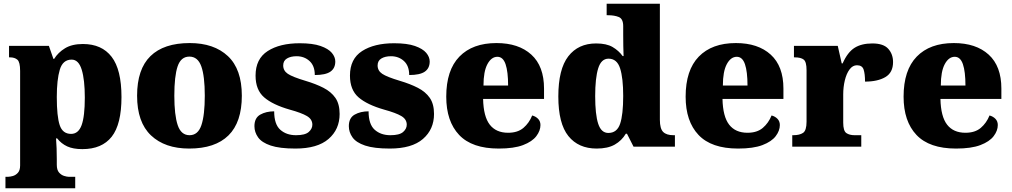

<svg xmlns="http://www.w3.org/2000/svg" viewBox="-20 -780 5382 1021"><path d="M9 221V160H24Q33 160 48 156Q63 152 75 139Q87 126 87 100V-403Q87 -450 72.5 -462.5Q58 -475 33 -475H28V-536H240L264 -467H268Q289 -501 326 -523.5Q363 -546 421 -546Q521 -546 573.5 -478Q626 -410 626 -264Q626 -119 574 -53Q522 13 418 13Q369 13 337.5 -1.5Q306 -16 284 -44H278Q280 -19 281 8.5Q282 36 282 66V96Q282 124 294 137.5Q306 151 321 155.5Q336 160 344 160H380V221ZM358 -68Q397 -68 414 -114.5Q431 -161 431 -261Q431 -356 414.5 -409.5Q398 -463 361 -463Q314 -463 298 -409.5Q282 -356 282 -264Q282 -161 297.5 -114.5Q313 -68 358 -68Z M986 10Q857 10 783 -60Q709 -130 709 -271Q709 -412 780 -481.5Q851 -551 989 -551Q1118 -551 1192 -481.5Q1266 -412 1266 -271Q1266 -130 1195 -60Q1124 10 986 10ZM988 -61Q1033 -61 1051 -114.5Q1069 -168 1069 -271Q1069 -375 1050.5 -427Q1032 -479 987 -479Q942 -479 924.5 -427Q907 -375 907 -271Q907 -168 925 -114.5Q943 -61 988 -61Z M1551 10Q1467 10 1419.5 -6Q1372 -22 1352.5 -49.5Q1333 -77 1333 -109Q1333 -153 1364 -170.5Q1395 -188 1438 -188Q1438 -119 1470.5 -90Q1503 -61 1554 -61Q1602 -61 1621.5 -78Q1641 -95 1641 -117Q1641 -146 1612 -163Q1583 -180 1521 -197Q1430 -223 1384.5 -262.5Q1339 -302 1339 -378Q1339 -467 1403.5 -508.5Q1468 -550 1574 -550Q1643 -550 1684.5 -535.5Q1726 -521 1744.5 -499Q1763 -477 1763 -453Q1763 -417 1737 -399Q1711 -381 1654 -381Q1654 -430 1626 -455.5Q1598 -481 1557 -481Q1526 -481 1506 -469Q1486 -457 1486 -432Q1486 -404 1510.5 -387.5Q1535 -371 1605 -350Q1659 -334 1700 -313Q1741 -292 1763.5 -259.5Q1786 -227 1786 -174Q1786 -92 1727 -41Q1668 10 1551 10Z M2053 10Q1969 10 1921.5 -6Q1874 -22 1854.5 -49.5Q1835 -77 1835 -109Q1835 -153 1866 -170.5Q1897 -188 1940 -188Q1940 -119 1972.5 -90Q2005 -61 2056 -61Q2104 -61 2123.5 -78Q2143 -95 2143 -117Q2143 -146 2114 -163Q2085 -180 2023 -197Q1932 -223 1886.5 -262.5Q1841 -302 1841 -378Q1841 -467 1905.5 -508.5Q1970 -550 2076 -550Q2145 -550 2186.5 -535.5Q2228 -521 2246.5 -499Q2265 -477 2265 -453Q2265 -417 2239 -399Q2213 -381 2156 -381Q2156 -430 2128 -455.5Q2100 -481 2059 -481Q2028 -481 2008 -469Q1988 -457 1988 -432Q1988 -404 2012.5 -387.5Q2037 -371 2107 -350Q2161 -334 2202 -313Q2243 -292 2265.5 -259.5Q2288 -227 2288 -174Q2288 -92 2229 -41Q2170 10 2053 10Z M2632 10Q2490 10 2421.5 -62.5Q2353 -135 2353 -266Q2353 -407 2423 -479Q2493 -551 2620 -551Q2738 -551 2805.5 -489.5Q2873 -428 2873 -309V-254H2549Q2551 -160 2584.5 -117Q2618 -74 2682 -74Q2733 -74 2763.5 -100Q2794 -126 2810 -166Q2829 -161 2841.5 -148Q2854 -135 2854 -115Q2854 -85 2832 -56Q2810 -27 2761.5 -8.5Q2713 10 2632 10ZM2682 -325Q2682 -399 2668.5 -438.5Q2655 -478 2625 -478Q2593 -478 2572 -439Q2551 -400 2551 -325Z M3153 10Q3056 10 3002.5 -56.5Q2949 -123 2949 -267Q2949 -412 3002 -480.5Q3055 -549 3150 -549Q3205 -549 3237.5 -530Q3270 -511 3291 -482H3296Q3295 -505 3294.5 -536Q3294 -567 3294 -596V-641Q3294 -680 3270.5 -689.5Q3247 -699 3214 -699H3206V-760H3489V-143Q3489 -96 3506.5 -78.5Q3524 -61 3561 -61H3569V0H3349L3314 -69H3308Q3286 -32 3249 -11Q3212 10 3153 10ZM3215 -73Q3261 -73 3277.5 -121.5Q3294 -170 3294 -270Q3294 -365 3277.5 -416.5Q3261 -468 3216 -468Q3177 -468 3161 -416.5Q3145 -365 3145 -269Q3145 -171 3161 -122Q3177 -73 3215 -73Z M3905 10Q3763 10 3694.5 -62.5Q3626 -135 3626 -266Q3626 -407 3696 -479Q3766 -551 3893 -551Q4011 -551 4078.5 -489.5Q4146 -428 4146 -309V-254H3822Q3824 -160 3857.5 -117Q3891 -74 3955 -74Q4006 -74 4036.5 -100Q4067 -126 4083 -166Q4102 -161 4114.5 -148Q4127 -135 4127 -115Q4127 -85 4105 -56Q4083 -27 4034.5 -8.5Q3986 10 3905 10ZM3955 -325Q3955 -399 3941.5 -438.5Q3928 -478 3898 -478Q3866 -478 3845 -439Q3824 -400 3824 -325Z M4193 0V-61H4198Q4232 -61 4250.5 -73.5Q4269 -86 4269 -133V-407Q4269 -451 4254 -463Q4239 -475 4206 -475H4202V-536H4435L4456 -443H4461Q4487 -502 4524 -525.5Q4561 -549 4619 -549Q4678 -549 4703.5 -520.5Q4729 -492 4729 -450Q4729 -394 4688 -370Q4647 -346 4580 -346Q4580 -387 4572.5 -410Q4565 -433 4537 -433Q4514 -433 4497.5 -410.5Q4481 -388 4472.5 -352.5Q4464 -317 4464 -278V-128Q4464 -84 4480.5 -72.5Q4497 -61 4525 -61H4560V0Z M5064 10Q4922 10 4853.5 -62.5Q4785 -135 4785 -266Q4785 -407 4855 -479Q4925 -551 5052 -551Q5170 -551 5237.5 -489.5Q5305 -428 5305 -309V-254H4981Q4983 -160 5016.5 -117Q5050 -74 5114 -74Q5165 -74 5195.5 -100Q5226 -126 5242 -166Q5261 -161 5273.5 -148Q5286 -135 5286 -115Q5286 -85 5264 -56Q5242 -27 5193.5 -8.5Q5145 10 5064 10ZM5114 -325Q5114 -399 5100.5 -438.5Q5087 -478 5057 -478Q5025 -478 5004 -439Q4983 -400 4983 -325Z"/></svg>

Font: Noto Serif Telugu Black
Style: Regular
Weight: 900
Designer: Jelle Bosma - Monotype Design Team
Foundry: Monotype Imaging Inc.
Version: Version 2.005; ttfautohint (v1.8.4.7-5d5b)